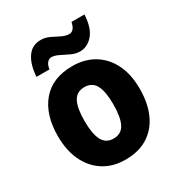

<svg xmlns="http://www.w3.org/2000/svg" viewBox="-182 -884 943 1014"><g transform="rotate(-30 290.0 -376.5)"><path d="M540 -276Q540 -191 511.5 -126.5Q483 -62 427 -26Q371 10 289 10Q212 10 156 -26Q100 -62 70 -126Q40 -190 40 -276Q40 -407 104.5 -483Q169 -559 291 -559Q364 -559 420 -526Q476 -493 508 -430Q540 -367 540 -276ZM202 -275Q202 -197 222.5 -157.5Q243 -118 290 -118Q337 -118 357.5 -157.5Q378 -197 378 -276Q378 -354 357.5 -392.5Q337 -431 290 -431Q243 -431 222.5 -392.5Q202 -354 202 -275ZM99 -604Q103 -675 132 -718.5Q161 -762 215 -762Q242 -762 267 -750Q292 -738 316.5 -725.5Q341 -713 364 -713Q377 -713 388 -725Q399 -737 404 -763H483Q479 -683 445.5 -644Q412 -605 366 -605Q340 -605 313.5 -617.5Q287 -630 262.5 -642.5Q238 -655 217 -655Q206 -655 194 -643.5Q182 -632 178 -604Z"/></g></svg>

Font: Noto Sans Kannada SemiCondensed ExtraBold
Style: Regular
Weight: 800
Width: 4
Designer: Jelle Bosma - Monotype Design Team
Foundry: Monotype Imaging Inc.
Version: Version 2.005; ttfautohint (v1.8.4.7-5d5b)